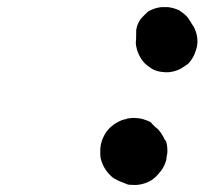

<svg xmlns="http://www.w3.org/2000/svg" viewBox="-20 -477 587 540"><path d="M350 -145Q352 -146 360 -145Q373 -145 385 -141Q404 -135 406 -131Q406 -130 410 -126.5Q414 -123 414.5 -122Q415 -121 419 -118Q423 -115 425 -113Q432 -105 439 -93Q442 -86 443 -85Q446 -82 448 -77Q448 -75 450 -66Q452 -49 449 -38Q448 -34 448 -30Q448 -26 446 -22Q443 -13 439 -6Q435 2 424 14Q406 35 378 41Q366 44 353 43Q342 43 338 41.5Q334 40 333.5 39.5Q333 39 328.5 37.5Q324 36 322 35Q320 34 316 32.5Q312 31 308 28.5Q304 26 301 25Q296 22 289 15Q278 4 270 -12Q266 -21 263 -32Q262 -38 262 -48Q261 -72 271 -92Q284 -120 314 -135Q323 -140 330 -141Q336 -142 337 -143Q337 -144 343 -144Q347 -145 350 -145ZM434 -457Q436 -457 442.5 -457Q449 -457 452 -457Q469 -455 484 -448L499 -437Q499 -437 503 -433Q507 -429 507 -429Q507 -429 509.5 -425.5Q512 -422 515.5 -416.5Q519 -411 520 -409Q526 -401 528 -395Q534 -381 535 -368Q537 -350 529 -330Q526 -320 518 -308.5Q510 -297 504 -294Q501 -292 498 -290Q481 -277 456 -274Q447 -273 433 -275Q417 -277 405 -285Q403 -287 398 -290Q376 -305 366 -335Q362 -348 362 -357Q363 -365 363 -380Q363 -387 363 -391Q364 -403 371 -416Q372 -417 372 -418Q376 -425 380 -428Q381 -429 381 -429.5Q381 -430 384 -432.5Q387 -435 387 -435.5Q387 -436 389.5 -438Q392 -440 393.5 -441.5Q395 -443 395 -443.5Q395 -444 401 -447Q416 -455 434 -457Z"/></svg>

Font: TT2020 Style E
Style: Italic
Weight: 400
Italic angle: -15°
Version: Version 0.2.000